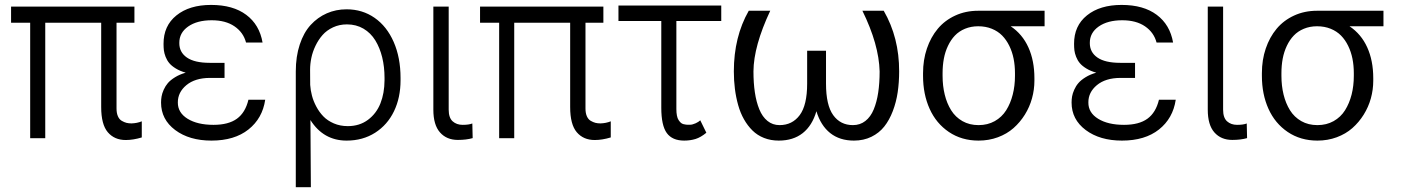

<svg xmlns="http://www.w3.org/2000/svg" viewBox="-20 -573 5812 796"><path d="M537.3 -545.5V-478.7H463.1V-123.2Q463.1 -104 468.8 -91.1Q474.4 -78.1 484.7 -72.1Q495 -66.1 504.4 -63.7Q513.8 -61.4 525.2 -61.4Q548.3 -62.1 567.8 -70V-3.2Q532.3 7.5 501.4 7.5Q454.5 7.5 427 -24.7Q399.5 -56.8 399.5 -129.3V-478.7H167.6V0H105.1V-478.7H25.9V-545.5Z M910.9 -283.7V-250H849.4Q788.4 -249.6 752.7 -220Q717 -190.3 717.3 -148.1Q717 -105.8 757.8 -80.6Q798.7 -55.4 865.1 -55.4Q927.2 -55.4 962.2 -80.8Q997.2 -106.2 1009.9 -159.4H1079.5Q1068.2 -82.4 1010.1 -36.2Q952.1 9.9 856.5 9.9Q764.9 9.9 706.3 -33.9Q647.7 -77.8 647.7 -147.7Q647.7 -160.9 649.9 -173.3Q652 -185.7 658.7 -201Q665.5 -216.3 676.1 -228.7Q686.8 -241.1 705.8 -252.8Q724.8 -264.6 750 -271.7Q726.2 -278.4 708.8 -289.1Q691.4 -299.7 681.8 -311.3Q672.2 -322.8 666.5 -337.5Q660.9 -352.3 659.4 -364.3Q658 -376.4 658 -391Q657.7 -465.9 711.5 -509.2Q765.3 -552.6 855.1 -552.6Q946 -552.6 1000.9 -511.5Q1055.8 -470.5 1068.5 -396.7H1000Q989 -438.6 952.2 -463.8Q915.5 -489 857.6 -489Q797.2 -489 760.1 -463.1Q723 -437.1 723.4 -394.9Q723 -356.5 754.8 -334.5Q786.6 -312.5 849.4 -312.5H910.9Z M1206.3 203.1V-277Q1206.3 -338.8 1222.7 -388.3Q1239 -437.9 1267.9 -469.5Q1296.9 -501.1 1334.9 -517.8Q1372.9 -534.4 1416.9 -534.4Q1482.2 -534.4 1533 -499.1Q1583.8 -463.8 1612.2 -399Q1640.6 -334.2 1640.6 -250V-240.1Q1640.6 -168.3 1613.5 -111.9Q1586.3 -55.4 1535.2 -22.7Q1484 9.9 1416.9 9.9Q1321 9.9 1267 -75.3L1268.8 203.1ZM1266 -220.9Q1267.4 -198.9 1273.3 -176.5Q1279.1 -154.1 1291.4 -131Q1303.6 -108 1320.7 -90.4Q1337.7 -72.8 1364 -61.4Q1390.3 -50.1 1421.9 -50.1Q1470.5 -50.1 1505.5 -76.2Q1540.5 -102.3 1557.2 -144.4Q1573.9 -186.4 1574.2 -240.1V-250Q1574.2 -295.8 1564.5 -335.4Q1554.7 -375 1535.9 -405.7Q1517 -436.4 1486.9 -454.2Q1456.7 -471.9 1418.3 -471.9Q1387.1 -471.9 1360.8 -459.7Q1334.5 -447.4 1317.3 -427.9Q1300.1 -408.4 1288 -383.2Q1275.9 -358 1270.8 -332.9Q1265.6 -307.9 1265.6 -283.7Z M1776.6 -545.5H1840.2V-118.3Q1840.2 -84.9 1856.5 -70.1Q1872.9 -55.4 1898.1 -55.4Q1924 -55.4 1938.2 -61.1L1939.6 -0.4Q1913.4 7.1 1878.2 7.1Q1831.7 7.1 1804.2 -24Q1776.6 -55 1776.6 -118.3Z M2481.5 -545.5V-478.7H2407.3V-123.2Q2407.3 -104 2413 -91.1Q2418.7 -78.1 2429 -72.1Q2439.3 -66.1 2448.7 -63.7Q2458.1 -61.4 2469.5 -61.4Q2492.5 -62.1 2512.1 -70V-3.2Q2476.6 7.5 2445.7 7.5Q2398.8 7.5 2371.3 -24.7Q2343.8 -56.8 2343.8 -129.3V-478.7H2111.9V0H2049.4V-478.7H1970.2V-545.5Z M2970.2 -550.1V-485.8H2784.1V-121.1Q2784.1 -105.5 2786.4 -93.8Q2788.7 -82 2793.3 -75.3Q2797.9 -68.5 2802.4 -64.3Q2806.8 -60 2813.9 -58.2Q2821 -56.5 2825.3 -56.1Q2829.5 -55.8 2836.6 -55.8H2840.6Q2851.2 -56.1 2863.8 -61.8Q2876.4 -67.5 2883.2 -74.2L2908.4 -22.7Q2885.3 -3.6 2863.5 3.2Q2841.6 9.9 2816.4 9.9Q2767.4 9.9 2744.5 -21.3Q2721.6 -52.6 2721.6 -126.4V-485.8H2544V-550.1Z M3555.4 -528.4H3643.8Q3708.1 -416.9 3707.7 -277Q3707.7 -231.5 3701.7 -190.7Q3695.7 -149.9 3681.5 -112.6Q3667.3 -75.3 3646.1 -48.5Q3625 -21.7 3592.7 -5.9Q3560.4 9.9 3520.2 9.9Q3461.3 9.9 3421.9 -21.3Q3382.5 -52.6 3364.7 -111.9Q3347.3 -52.2 3307.9 -21.1Q3268.5 9.9 3208.5 9.9Q3175.4 9.9 3147.5 -1.1Q3119.7 -12.1 3099.6 -32Q3079.5 -51.8 3064.5 -78.3Q3049.4 -104.8 3040.3 -137.3Q3031.2 -169.7 3026.8 -204.5Q3022.4 -239.3 3022.4 -277Q3022.4 -420.1 3084.2 -528.4H3173.3Q3104.4 -381.7 3103.7 -277Q3103.7 -229 3109.6 -189.8Q3115.4 -150.6 3128 -119.7Q3140.6 -88.8 3161.9 -71.6Q3183.2 -54.3 3212 -54.3Q3264.6 -54.3 3295.5 -95.7Q3326.3 -137.1 3326.3 -226.2V-362.6H3404.5V-226.2Q3404.5 -137.1 3434.3 -95.7Q3464.1 -54.3 3516 -54.3Q3545.8 -54.3 3567.6 -71.4Q3589.5 -88.4 3602.3 -119.3Q3615.1 -150.2 3620.9 -189.5Q3626.8 -228.7 3626.8 -277Q3623.9 -388.8 3555.4 -528.4Z M3806.8 -258.5V-269.9Q3806.8 -324.6 3822.8 -371.8Q3838.8 -419 3867.9 -453.8Q3897 -488.6 3940.2 -508.5Q3983.3 -528.4 4035.5 -528.4H4038.4H4310.7V-464.1H4170.1Q4218.8 -431.5 4243.6 -376.4Q4268.5 -321.4 4268.5 -248.6V-238.6Q4268.5 -201.3 4258.5 -165.3Q4248.6 -129.3 4228.9 -97.7Q4209.2 -66.1 4181.8 -41.9Q4154.5 -17.8 4117 -3.9Q4079.5 9.9 4036.9 9.9Q3967 9.9 3914.1 -25.7Q3861.2 -61.4 3834 -122Q3806.8 -182.5 3806.8 -258.5ZM3887.8 -269.9V-258.5Q3887.8 -217 3896.7 -180.8Q3905.5 -144.5 3923.3 -115.9Q3941.1 -87.4 3970.2 -70.8Q3999.3 -54.3 4036.9 -54.3Q4074.6 -54.3 4104 -70.8Q4133.5 -87.4 4151.5 -115.9Q4169.4 -144.5 4178.6 -180.8Q4187.9 -217 4187.9 -258.5V-269.9Q4187.9 -301.5 4182.2 -329.9Q4176.5 -358.3 4164.4 -383Q4152.3 -407.7 4134.8 -425.6Q4117.2 -443.5 4091.8 -453.8Q4066.4 -464.1 4035.5 -464.1Q4005.7 -464.1 3980.8 -453.8Q3956 -443.5 3938.9 -425.6Q3921.9 -407.7 3910.2 -383Q3898.4 -358.3 3893.1 -329.9Q3887.8 -301.5 3887.8 -269.9Z M4685.7 -283.7V-250H4624.3Q4563.2 -249.6 4527.5 -220Q4491.8 -190.3 4492.2 -148.1Q4491.8 -105.8 4532.7 -80.6Q4573.5 -55.4 4639.9 -55.4Q4702.1 -55.4 4737 -80.8Q4772 -106.2 4784.8 -159.4H4854.4Q4843 -82.4 4785 -36.2Q4726.9 9.9 4631.4 9.9Q4539.8 9.9 4481.2 -33.9Q4422.6 -77.8 4422.6 -147.7Q4422.6 -160.9 4424.7 -173.3Q4426.8 -185.7 4433.6 -201Q4440.3 -216.3 4451 -228.7Q4461.6 -241.1 4480.6 -252.8Q4499.6 -264.6 4524.9 -271.7Q4501.1 -278.4 4483.7 -289.1Q4466.3 -299.7 4456.7 -311.3Q4447.1 -322.8 4441.4 -337.5Q4435.7 -352.3 4434.3 -364.3Q4432.9 -376.4 4432.9 -391Q4432.5 -465.9 4486.3 -509.2Q4540.1 -552.6 4630 -552.6Q4720.9 -552.6 4775.7 -511.5Q4830.6 -470.5 4843.4 -396.7H4774.9Q4763.8 -438.6 4727.1 -463.8Q4690.3 -489 4632.5 -489Q4572.1 -489 4535 -463.1Q4497.9 -437.1 4498.2 -394.9Q4497.9 -356.5 4529.7 -334.5Q4561.4 -312.5 4624.3 -312.5H4685.7Z M4987.2 -545.5H5050.8V-118.3Q5050.8 -84.9 5067.1 -70.1Q5083.5 -55.4 5108.7 -55.4Q5134.6 -55.4 5148.8 -61.1L5150.2 -0.4Q5123.9 7.1 5088.8 7.1Q5042.3 7.1 5014.7 -24Q4987.2 -55 4987.2 -118.3Z M5211.6 -258.5V-269.9Q5211.6 -324.6 5227.6 -371.8Q5243.6 -419 5272.7 -453.8Q5301.8 -488.6 5345 -508.5Q5388.1 -528.4 5440.3 -528.4H5443.2H5715.6V-464.1H5574.9Q5623.6 -431.5 5648.4 -376.4Q5673.3 -321.4 5673.3 -248.6V-238.6Q5673.3 -201.3 5663.4 -165.3Q5653.4 -129.3 5633.7 -97.7Q5614 -66.1 5586.6 -41.9Q5559.3 -17.8 5521.8 -3.9Q5484.4 9.9 5441.8 9.9Q5371.8 9.9 5318.9 -25.7Q5266 -61.4 5238.8 -122Q5211.6 -182.5 5211.6 -258.5ZM5292.6 -269.9V-258.5Q5292.6 -217 5301.5 -180.8Q5310.4 -144.5 5328.1 -115.9Q5345.9 -87.4 5375 -70.8Q5404.1 -54.3 5441.8 -54.3Q5479.4 -54.3 5508.9 -70.8Q5538.4 -87.4 5556.3 -115.9Q5574.2 -144.5 5583.5 -180.8Q5592.7 -217 5592.7 -258.5V-269.9Q5592.7 -301.5 5587 -329.9Q5581.3 -358.3 5569.2 -383Q5557.2 -407.7 5539.6 -425.6Q5522 -443.5 5496.6 -453.8Q5471.2 -464.1 5440.3 -464.1Q5410.5 -464.1 5385.7 -453.8Q5360.8 -443.5 5343.8 -425.6Q5326.7 -407.7 5315 -383Q5303.3 -358.3 5297.9 -329.9Q5292.6 -301.5 5292.6 -269.9Z"/></svg>

Font: Inter Light BETA
Style: Regular
Weight: 300
Designer: Rasmus Andersson
Foundry: rsms
Version: Version 3.011;git-f93a4a705